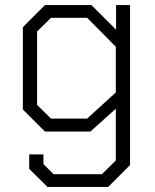

<svg xmlns="http://www.w3.org/2000/svg" viewBox="-20 -518 612 756"><path d="M492 -498V132L406 218H167L95 147V90H151V128L191 168H381L436 114V-90L336 0H157L70 -87V-411L157 -498H340L437 -401V-498ZM436 -334 323 -448H181L126 -394V-105L181 -51H323L436 -154Z"/></svg>

Font: Chakra Petch Light
Style: Regular
Weight: 300
Designer: Katatrad Aksorn Co.,Ltd.
Foundry: Cadson Demak Co.,Ltd.
Version: Version 1.000; ttfautohint (v1.6)